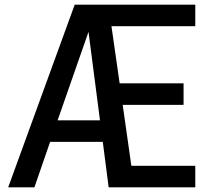

<svg xmlns="http://www.w3.org/2000/svg" viewBox="-20 -800 894 820"><path d="M814 -780V-688H456L491 -444H764V-352H504L541 -92H814V0H444L419 -194H194L127 0H15L299 -780ZM226 -286H407L358 -664Z"/></svg>

Font: Cooper Hewitt
Style: Regular
Weight: 707
Designer: Village Type and Design LLC
Foundry: Cooper Hewitt Smithsonian Design Museum
Version: 1.000